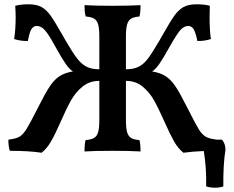

<svg xmlns="http://www.w3.org/2000/svg" viewBox="-20 -703 1089 895"><path d="M1021 166Q1004 172 982 172Q961 172 941 166Q943 82 930 1Q878 3 835 9Q810 -11 791 -44.5Q772 -78 746 -137Q718 -200 697 -237Q676 -274 644 -300Q612 -326 567 -326V-144Q567 -106 572.5 -87Q578 -68 591 -60Q604 -52 630 -50Q635 -34 635 3Q584 0 505 0Q419 0 374 3Q374 -34 379 -50Q405 -52 418.5 -60Q432 -68 437.5 -87Q443 -106 443 -144V-326Q398 -326 365.5 -300Q333 -274 311.5 -236Q290 -198 263 -136Q237 -77 218 -44Q199 -11 174 9Q116 0 26 0Q19 -19 19 -52Q54 -56 71 -66Q88 -76 104.5 -103Q121 -130 160 -207Q191 -269 212.5 -301Q234 -333 258.5 -348.5Q283 -364 320 -370Q304 -380 287 -404Q270 -428 236 -489Q208 -541 190 -561.5Q172 -582 151 -582Q136 -582 126.5 -567Q117 -552 110 -512Q77 -511 46 -521Q53 -567 53 -624Q53 -644 51 -676Q77 -683 113 -683Q151 -683 174 -670Q197 -657 216.5 -629.5Q236 -602 275 -533L287 -512Q319 -457 339.5 -430.5Q360 -404 383.5 -392Q407 -380 443 -380V-533Q443 -570 437.5 -589Q432 -608 419 -616Q406 -624 380 -626Q376 -636 375 -650Q374 -664 374 -679Q427 -676 505 -676Q580 -676 635 -679Q635 -641 630 -626Q604 -624 591 -616Q578 -608 572.5 -589Q567 -570 567 -533V-380Q603 -380 626.5 -392Q650 -404 670 -430.5Q690 -457 722 -512L734 -533Q773 -602 792.5 -629.5Q812 -657 835 -670Q858 -683 897 -683Q934 -683 958 -676Q957 -660 957 -624Q957 -561 963 -521Q932 -511 900 -512Q892 -552 882.5 -567Q873 -582 858 -582Q837 -582 820 -562Q803 -542 773 -489Q739 -428 722 -404Q705 -380 689 -370Q726 -364 751 -348.5Q776 -333 797.5 -301Q819 -269 850 -207Q889 -130 905 -103Q921 -76 938.5 -66Q956 -56 991 -52H1015Q1031 -33 1031 -5Q1020 64 1021 166Z"/></svg>

Font: Vollkorn SC SemiBold
Style: Regular
Weight: 600
Designer: Friedrich Althausen
Foundry: Friedrich Althausen
Version: Version 4.015